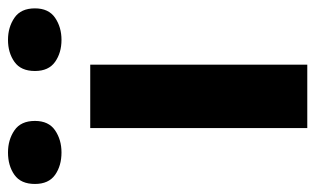

<svg xmlns="http://www.w3.org/2000/svg" viewBox="-225 -605 777 473"><g transform="rotate(-90 163.5 -368.5)"><path d="M240.7 -534.7V0H84.5V-534.7ZM-53.2 -670.9Q-53.2 -705.6 -30.8 -721.4Q-8.3 -737.3 24.4 -737.3Q55.7 -737.3 78.9 -721.4Q102.1 -705.6 102.1 -670.9Q102.1 -637.2 78.9 -621.3Q55.7 -605.5 24.4 -605.5Q-8.3 -605.5 -30.8 -621.3Q-53.2 -637.2 -53.2 -670.9ZM225.1 -670.9Q225.1 -705.6 247.6 -721.4Q270 -737.3 301.8 -737.3Q333 -737.3 356.2 -721.4Q379.4 -705.6 379.4 -670.9Q379.4 -637.2 356.2 -621.3Q333 -605.5 301.8 -605.5Q270 -605.5 247.6 -621.3Q225.1 -637.2 225.1 -670.9Z"/></g></svg>

Font: Lunasima
Style: Bold
Weight: 700
Designer: The DocRepair Project, Monotype Design Team
Foundry: Google
Version: Version 2.009